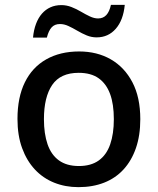

<svg xmlns="http://www.w3.org/2000/svg" viewBox="-20 -761 649 791"><path d="M558 -270Q558 -203 540 -151Q522 -99 489 -63Q456 -27 409 -8.5Q362 10 303 10Q249 10 203 -8.5Q157 -27 123.5 -63Q90 -99 71 -151Q52 -203 52 -271Q52 -360 82.5 -422Q113 -484 170.5 -516.5Q228 -549 306 -549Q380 -549 436.5 -516.5Q493 -484 525.5 -422Q558 -360 558 -270ZM161 -270Q161 -210 176 -166.5Q191 -123 223 -100Q255 -77 305 -77Q355 -77 387 -100Q419 -123 434 -166.5Q449 -210 449 -270Q449 -332 433.5 -374Q418 -416 386.5 -438.5Q355 -461 304 -461Q229 -461 195 -411Q161 -361 161 -270ZM116 -606Q119 -638 128.5 -663Q138 -688 153 -705Q168 -722 188 -731Q208 -740 233 -740Q254 -740 274.5 -732Q295 -724 313.5 -713Q332 -702 350 -693.5Q368 -685 384 -685Q405 -685 418 -699Q431 -713 437 -741H494Q488 -678 457 -642.5Q426 -607 378 -607Q357 -607 337.5 -615Q318 -623 298.5 -634.5Q279 -646 261.5 -654Q244 -662 227 -662Q205 -662 192.5 -648Q180 -634 173 -606Z"/></svg>

Font: Noto Sans Devanagari Medium
Style: Regular
Weight: 500
Version: Version 2.003